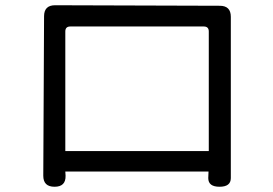

<svg xmlns="http://www.w3.org/2000/svg" viewBox="-20 -705 1040 732"><path d="M229 -51 230 -35Q231 7 188 7Q145 7 145 -35L148 -643Q148 -685 190 -685L818 -683Q860 -683 860 -641V-26Q860 7 817 7Q774 7 774 -26L775 -51ZM248 -604Q229 -604 229 -585V-129H776V-585Q776 -604 757 -604Z"/></svg>

Font: Raw Maruko Gothic CJK TC
Style: Regular
Weight: 400
Version: Version 1.001